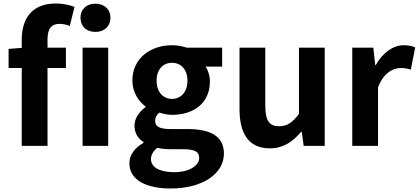

<svg xmlns="http://www.w3.org/2000/svg" viewBox="-20 -832 2388 1095"><path d="M104 0H251V-444H356V-560H251V-608C251 -670 275 -696 319 -696C337 -696 359 -692 378 -684L405 -793C380 -802 342 -812 299 -812C158 -812 104 -722 104 -605V-559L29 -553V-444H104ZM451 0H597V-560H451ZM524 -650C575 -650 610 -682 610 -731C610 -779 575 -811 524 -811C473 -811 439 -779 439 -731C439 -682 473 -650 524 -650Z M952 243C1139 243 1257 157 1257 44C1257 -54 1183 -96 1048 -96H953C887 -96 865 -112 865 -142C865 -165 874 -177 889 -190C913 -182 939 -177 961 -177C1081 -177 1177 -241 1177 -367C1177 -402 1166 -433 1152 -452H1247V-560H1045C1022 -568 992 -574 961 -574C842 -574 735 -503 735 -372C735 -306 771 -253 810 -225V-221C776 -197 747 -158 747 -116C747 -70 769 -41 798 -22V-17C747 12 718 52 718 99C718 198 820 243 952 243ZM961 -268C912 -268 873 -305 873 -372C873 -437 911 -474 961 -474C1011 -474 1049 -437 1049 -372C1049 -305 1010 -268 961 -268ZM974 150C893 150 841 123 841 76C841 53 852 31 877 11C897 16 921 19 955 19H1023C1083 19 1116 29 1116 69C1116 113 1058 150 974 150Z M1519 14C1595 14 1649 -23 1697 -80H1701L1712 0H1832V-560H1685V-182C1647 -132 1617 -112 1571 -112C1517 -112 1493 -143 1493 -229V-560H1346V-210C1346 -70 1398 14 1519 14Z M1989 0H2136V-334C2167 -415 2220 -444 2264 -444C2287 -444 2303 -441 2323 -435L2348 -562C2331 -569 2313 -574 2282 -574C2224 -574 2164 -534 2123 -461H2120L2109 -560H1989Z"/></svg>

Font: Source Han Sans JP
Style: Bold
Weight: 700
Designer: Ryoko NISHIZUKA 西塚涼子 (kana, bopomofo & ideographs); Paul D. Hunt (Latin, Greek & Cyrillic); Sandoll Communications 산돌커뮤니
Foundry: Adobe
Version: Version 2.002;hotconv 1.0.116;makeotfexe 2.5.65601